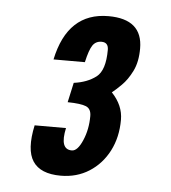

<svg xmlns="http://www.w3.org/2000/svg" viewBox="-39 -744 432 485"><g transform="rotate(5 177.0 -502.0)"><path d="M132 -295.5Q172.5 -295.5 204 -315.5Q235.5 -335.5 253.5 -370.2Q271.5 -405 271.5 -449.5Q271.5 -486 242.5 -516.5Q251.5 -523.5 266.2 -538Q281 -552.5 292.5 -575.8Q304 -599 304 -633Q304 -707.5 217.5 -707.5Q114 -707.5 88.5 -586.5H168Q175 -618 183 -629.8Q191 -641.5 205.5 -641.5Q223 -641.5 223 -622.5Q223 -570.5 200.8 -553.5Q178.5 -536.5 144.5 -532L133.5 -482Q167 -481.5 180.2 -476Q193.5 -470.5 193.5 -452Q193.5 -418 181.2 -389.8Q169 -361.5 154.5 -361.5Q123 -361.5 135 -416.5H55.5Q42 -354 61.2 -324.8Q80.5 -295.5 132 -295.5Z"/></g></svg>

Font: League Gothic
Style: Italic
Weight: 400
Designer: The League of Moveable Type
Version: Version 1.600; ttfautohint (v1.8.3)